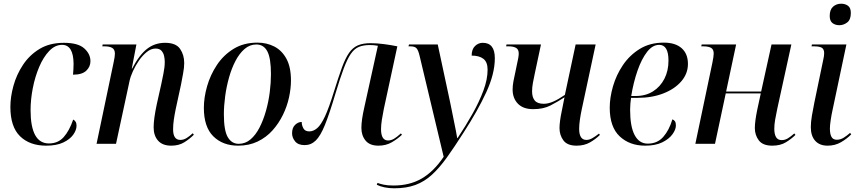

<svg xmlns="http://www.w3.org/2000/svg" viewBox="-20 -776 4632 1036"><path d="M229 10Q140 10 88 -41Q36 -92 36 -199Q36 -253 52.5 -313Q69 -373 104 -426Q139 -479 193.5 -512Q248 -545 325 -545Q401 -545 434.5 -515Q468 -485 468 -446Q468 -416 445.5 -394.5Q423 -373 374 -373Q375 -385 376 -400Q377 -415 377 -432Q376 -534 315 -534Q277 -534 245.5 -501Q214 -468 191.5 -415Q169 -362 157 -300.5Q145 -239 145 -182Q145 -2 244 -2Q293 -2 323.5 -36Q354 -70 375 -131Q383 -127 388 -119Q393 -111 393 -98Q393 -74 375 -49Q357 -24 321 -7Q285 10 229 10Z M904 10Q857 10 833 -17Q809 -44 809 -89Q809 -134 826 -214L850 -321Q854 -341 861.5 -377Q869 -413 869 -442Q869 -457 865.5 -473.5Q862 -490 851.5 -502Q841 -514 819 -514Q795 -514 772 -495.5Q749 -477 730 -449.5Q711 -422 697.5 -392.5Q684 -363 679 -339L606 0H501L593 -439Q600 -471 600 -486Q600 -509 585.5 -517.5Q571 -526 544 -526H532L534 -536H716L691 -406H693Q731 -479 773 -512Q815 -545 871 -545Q929 -545 951.5 -512.5Q974 -480 974 -436Q974 -411 968 -380Q962 -349 957 -321L928 -187Q922 -158 918 -130.5Q914 -103 914 -78Q914 -21 953 -21Q971 -21 987.5 -31.5Q1004 -42 1020 -57L1026 -49Q1003 -26 974 -8Q945 10 904 10Z M1265 10Q1182 10 1131 -40.5Q1080 -91 1080 -194Q1080 -250 1097.5 -311Q1115 -372 1150.5 -425.5Q1186 -479 1240.5 -512.5Q1295 -546 1369 -546Q1419 -546 1460 -525Q1501 -504 1525.5 -459Q1550 -414 1550 -342Q1550 -299 1539.5 -250.5Q1529 -202 1506.5 -156Q1484 -110 1450.5 -72.5Q1417 -35 1370.5 -12.5Q1324 10 1265 10ZM1268 0Q1304 0 1332 -24Q1360 -48 1380.5 -88Q1401 -128 1415 -177.5Q1429 -227 1435.5 -278.5Q1442 -330 1442 -376Q1442 -462 1422.5 -499Q1403 -536 1363 -536Q1328 -536 1300 -512Q1272 -488 1251 -448Q1230 -408 1216 -358.5Q1202 -309 1195 -257Q1188 -205 1188 -159Q1188 -72 1209 -36Q1230 0 1268 0Z M2022 10Q1975 10 1952.5 -17.5Q1930 -45 1930 -86Q1930 -128 1946 -198L2019 -529Q1998 -533 1976 -533Q1941 -533 1916.5 -523Q1892 -513 1873 -485.5Q1854 -458 1834.5 -406Q1815 -354 1790 -271Q1758 -163 1733.5 -102.5Q1709 -42 1683.5 -17.5Q1658 7 1624 7Q1589 7 1572.5 -13Q1556 -33 1556 -57Q1556 -87 1572.5 -102.5Q1589 -118 1608 -118Q1608 -100 1617 -83.5Q1626 -67 1649 -67Q1671 -67 1691.5 -84.5Q1712 -102 1733.5 -148Q1755 -194 1782 -282Q1806 -359 1824.5 -410Q1843 -461 1863 -490Q1883 -519 1910.5 -531Q1938 -543 1979 -543Q2014 -543 2052 -538Q2090 -533 2124 -526L2051 -188Q2045 -159 2040.5 -130Q2036 -101 2036 -79Q2036 -18 2074 -18Q2090 -18 2105.5 -27Q2121 -36 2143 -56L2149 -49Q2126 -27 2094.5 -8.5Q2063 10 2022 10Z M2107 240Q2080 240 2055.5 235Q2031 230 2013 221L2017 211Q2030 216 2050.5 220.5Q2071 225 2104 225Q2191 225 2256 187Q2321 149 2374 70L2244 -475Q2237 -505 2227.5 -515.5Q2218 -526 2194 -526H2184L2187 -536H2342L2408 -228Q2412 -209 2417.5 -181.5Q2423 -154 2429 -124.5Q2435 -95 2440 -70Q2445 -45 2447 -31H2449Q2493 -97 2529.5 -162Q2566 -227 2588.5 -287.5Q2611 -348 2611 -400Q2611 -441 2588.5 -458.5Q2566 -476 2525 -476Q2525 -510 2543 -527.5Q2561 -545 2585 -545Q2650 -545 2650 -462Q2650 -378 2603.5 -277.5Q2557 -177 2481 -60Q2432 17 2391.5 73.5Q2351 130 2310.5 167Q2270 204 2221.5 222Q2173 240 2107 240Z M3091 10Q3041 10 3020 -18.5Q2999 -47 2999 -85Q2999 -101 3002 -124.5Q3005 -148 3011 -176L3026 -251Q2989 -227 2950.5 -207Q2912 -187 2857 -187Q2803 -187 2774.5 -216.5Q2746 -246 2746 -293Q2746 -314 2750.5 -338Q2755 -362 2762 -393L2769 -427Q2779 -469 2779 -487Q2779 -510 2764 -518Q2749 -526 2724 -526H2711L2713 -536H2899L2866 -381Q2860 -354 2855.5 -329Q2851 -304 2851 -283Q2851 -251 2865.5 -233.5Q2880 -216 2914 -216Q2938 -216 2965.5 -228Q2993 -240 3028 -264L3086 -536H3194L3119 -186Q3113 -158 3109 -130Q3105 -102 3105 -81Q3105 -21 3144 -21Q3159 -21 3174.5 -29.5Q3190 -38 3212 -55L3217 -48Q3195 -26 3164 -8Q3133 10 3091 10Z M3461 10Q3377 10 3323.5 -40.5Q3270 -91 3270 -195Q3270 -249 3287.5 -310Q3305 -371 3341 -424.5Q3377 -478 3432 -512Q3487 -546 3562 -546Q3624 -546 3658 -516Q3692 -486 3692 -431Q3692 -379 3656.5 -337.5Q3621 -296 3559.5 -272Q3498 -248 3420 -248H3385Q3383 -237 3381.5 -217.5Q3380 -198 3380 -184Q3380 -93 3404.5 -47Q3429 -1 3475 -1Q3527 -1 3559 -37.5Q3591 -74 3608 -132Q3617 -129 3622 -121.5Q3627 -114 3627 -99Q3627 -77 3608.5 -51.5Q3590 -26 3553.5 -8Q3517 10 3461 10ZM3410 -258Q3464 -258 3503.5 -283Q3543 -308 3565 -351Q3587 -394 3587 -449Q3587 -534 3537 -534Q3501 -534 3471.5 -496Q3442 -458 3420 -395Q3398 -332 3386 -258Z M4147 10Q4096 10 4074.5 -18.5Q4053 -47 4053 -85Q4053 -121 4066 -184L4085 -272H3896L3838 0H3732L3824 -438Q3831 -472 3831 -487Q3831 -510 3816.5 -518Q3802 -526 3774 -526H3764L3766 -536H3952L3898 -282H4087L4143 -536H4250L4174 -189Q4167 -156 4162.5 -130Q4158 -104 4158 -81Q4158 -52 4167.5 -36Q4177 -20 4198 -20Q4216 -20 4232 -30Q4248 -40 4266 -56L4272 -48Q4251 -27 4221 -8.5Q4191 10 4147 10Z M4509 -640Q4487 -640 4472 -651.5Q4457 -663 4457 -690Q4457 -724 4475 -740Q4493 -756 4519 -756Q4540 -756 4555.5 -745Q4571 -734 4571 -706Q4571 -670 4551.5 -655Q4532 -640 4509 -640ZM4446 10Q4402 10 4378.5 -16.5Q4355 -43 4355 -90Q4355 -117 4361 -152.5Q4367 -188 4374 -222L4422 -453Q4427 -474 4427 -489Q4427 -511 4414 -518.5Q4401 -526 4372 -526H4359L4361 -536H4547L4472 -181Q4467 -159 4462.5 -129.5Q4458 -100 4458 -82Q4458 -53 4466.5 -37.5Q4475 -22 4495 -22Q4515 -22 4532.5 -33Q4550 -44 4567 -59L4573 -51Q4551 -28 4518.5 -9Q4486 10 4446 10Z"/></svg>

Font: Noto Serif Display SemiCondensed Medium
Style: Italic
Weight: 500
Width: 4
Italic angle: -12°
Designer: Monotype Design Team
Foundry: Monotype Imaging Inc.
Version: Version 2.009